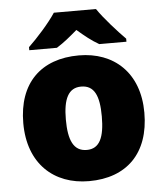

<svg xmlns="http://www.w3.org/2000/svg" viewBox="-54 -814 746 872"><g transform="rotate(-5 318.5 -378.0)"><path d="M416 -766H224C194 -720 136 -656 98 -620V-606H224C259 -628 284 -649 319 -679C354 -649 382 -626 417 -606H541V-620C507 -654 447 -720 416 -766ZM594 -278C594 -461 479 -563 320 -563C147 -563 42 -461 42 -278C42 -93 157 10 317 10C489 10 594 -93 594 -278ZM236 -278C236 -372 260 -421 318 -421C378 -421 400 -372 400 -278C400 -183 378 -132 319 -132C259 -132 236 -183 236 -278Z"/></g></svg>

Font: Noto Sans Canadian Aboriginal Black
Style: Regular
Weight: 900
Designer: Monotype Design Team, Typotheque's Kevin King
Foundry: Monotype Imaging Inc.
Version: Version 2.004